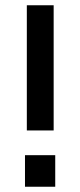

<svg xmlns="http://www.w3.org/2000/svg" viewBox="-20 -710 305 730"><path d="M75 0V-120H190V0ZM82 -214V-690H184V-214Z"/></svg>

Font: Oxanium Medium
Style: Regular
Weight: 500
Designer: Severin Meyer
Version: Version 1.001